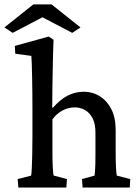

<svg xmlns="http://www.w3.org/2000/svg" viewBox="-56 -843 624 863"><path d="M26.4 0 23.4 -38.1 84 -53.7Q85.9 -63.5 86.9 -86.9Q87.9 -110.4 88.9 -147.5Q89.8 -184.6 89.8 -231.4V-353.5Q89.8 -386.7 89.4 -423.3Q88.9 -460 88.4 -494.1Q87.9 -528.3 86.9 -554.7Q85.9 -581.1 85 -591.8L12.7 -601.6L10.7 -636.7L163.1 -678.7L184.6 -664.1Q183.6 -633.8 182.6 -604Q181.6 -574.2 181.2 -540Q180.7 -505.9 179.7 -461.9Q178.7 -418 178.7 -359.4L181.6 -358.4Q213.9 -395.5 248 -413.1Q282.2 -430.7 321.3 -430.7Q359.4 -430.7 391.6 -411.1Q423.8 -391.6 443.8 -353.5Q463.9 -315.4 463.9 -257.8V-154.3Q463.9 -120.1 465.3 -91.8Q466.8 -63.5 468.8 -53.7L529.3 -38.1L527.3 0H315.4L312.5 -38.1L369.1 -53.7Q370.1 -61.5 371.1 -74.7Q372.1 -87.9 372.6 -106.4Q373 -125 373 -149.4V-247.1Q373 -287.1 359.9 -312Q346.7 -336.9 325.7 -348.6Q304.7 -360.4 280.3 -360.4Q251 -360.4 224.6 -346.2Q198.2 -332 179.7 -306.6V-161.1Q179.7 -118.2 181.2 -89.8Q182.6 -61.5 185.5 -53.7L245.1 -38.1L242.2 0ZM305.7 -719.7 268.6 -695.3 104.5 -781.2H165L1 -695.3L-36.1 -719.7L93.8 -823.2H175.8Z"/></svg>

Font: Crimson Pro Medium
Style: Regular
Weight: 500
Designer: Jacques Le Bailly
Foundry: Baron von Fonthausen
Version: Version 1.003